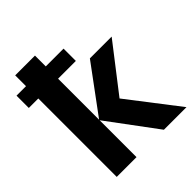

<svg xmlns="http://www.w3.org/2000/svg" viewBox="-210 -888 1016 1016"><g transform="rotate(-45 298.5 -380.0)"><path d="M221 -760H73V-679H2V-587H73V0H221V-276L426 0H595L377 -283L579 -544H416L221 -280V-587H354V-679H221Z"/></g></svg>

Font: Noto Sans Display
Style: Bold
Weight: 700
Designer: Monotype Design Team
Foundry: Monotype Imaging Inc.
Version: Version 1.900